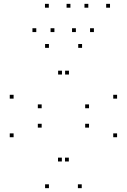

<svg xmlns="http://www.w3.org/2000/svg" viewBox="-20 -969 660 999"><path d="M405.3 10V-10H385.3V10ZM589.2 -255V-275H569.2V-255ZM589.2 -455.8V-475.8H569.2V-455.8ZM407 -720V-740H387V-720ZM234.6 -720V-740H214.6V-720ZM50.8 -455.8V-475.8H30.8V-455.8ZM50.8 -255V-275H30.8V-255ZM234.6 10V-10H214.6V10ZM196.8 -305V-325H176.8V-305ZM196.8 -405.8V-425.8H176.8V-405.8ZM302.4 -581.2V-601.2H282.4V-581.2ZM338.8 -581.2V-601.2H318.8V-581.2ZM443.2 -405.8V-425.8H423.2V-405.8ZM443.2 -305V-325H423.2V-305ZM338.2 -128.8V-148.8H318.2V-128.8ZM301.8 -128.8V-148.8H281.8V-128.8ZM468.6 -802.1V-822.1H448.6V-802.1ZM552.4 -929V-949H532.4V-929ZM439.5 -929V-949H419.5V-929ZM374.8 -802.1V-822.1H354.8V-802.1ZM263.1 -802.1V-822.1H243.1V-802.1ZM346.4 -929V-949H326.4V-929ZM234 -929V-949H214V-929ZM168.8 -802.1V-822.1H148.8V-802.1Z"/></svg>

Font: Monaspace Krypton Dots Var
Style: Regular
Weight: 400
Designer: Riley Cran and the Lettermatic Team
Version: Version 1.100 (Monaspace Krypton Dots)